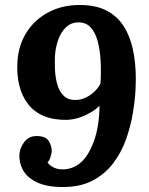

<svg xmlns="http://www.w3.org/2000/svg" viewBox="-20 -736 601 772"><path d="M301 -716Q368 -716 413 -691Q458 -666 483.5 -620.5Q509 -575 519 -513Q529 -451 525 -378Q523 -333 514 -280Q505 -227 486.5 -175Q468 -123 435 -79.5Q402 -36 352.5 -10Q303 16 233 16Q168 16 128.5 -3Q89 -22 72.5 -52Q56 -82 58 -115Q60 -142 78 -165.5Q96 -189 127 -189Q165 -189 177 -167.5Q189 -146 188 -126Q187 -118 183 -104.5Q179 -91 171 -83Q179 -71 196 -62.5Q213 -54 238 -55Q267 -57 290 -71.5Q313 -86 329.5 -111Q346 -136 357.5 -168Q369 -200 374.5 -236.5Q380 -273 380 -311Q363 -292 326 -274Q289 -256 251 -254Q196 -253 156.5 -269.5Q117 -286 92.5 -318Q68 -350 57.5 -393Q47 -436 50 -487Q54 -554 86.5 -605.5Q119 -657 174.5 -686.5Q230 -716 301 -716ZM296 -646Q266 -646 245.5 -626.5Q225 -607 214 -576Q203 -545 201 -510Q200 -488 201 -458Q202 -428 209.5 -399.5Q217 -371 234.5 -352.5Q252 -334 283 -334Q304 -334 323.5 -343Q343 -352 359 -367Q375 -382 384 -400Q387 -448 384.5 -492Q382 -536 372.5 -571Q363 -606 344.5 -626Q326 -646 296 -646Z"/></svg>

Font: Lora Italic
Style: Italic
Weight: 400
Italic angle: -3°
Designer: Olga Karpushina, Alexei Vanyashin (Cyrillic)
Foundry: Cyreal
Version: Version 2.210; ttfautohint (v1.8.1.43-b0c9)